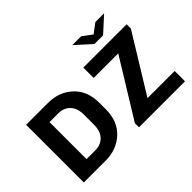

<svg xmlns="http://www.w3.org/2000/svg" viewBox="-148 -1249 1614 1614"><g transform="rotate(-45 658.5 -442.5)"><path d="M925 -885 1010 -822 1094 -885H1198L1061 -760H958L820 -885ZM332 -686Q463 -686 550.5 -604.5Q638 -523 638 -382V-304Q638 -163 550.5 -81.5Q463 0 332 0H72V-686ZM752 -686H1267V-636L952 -123H1275V0H728V-49L1044 -563H752ZM227 -563V-123H332Q396 -123 436 -164.5Q476 -206 476 -282V-404Q476 -480 436 -521.5Q396 -563 332 -563Z"/></g></svg>

Font: Chivo
Style: Bold
Weight: 700
Designer: Hector Gatti
Foundry: Omnibus-Type
Version: Version 1.007;PS 001.007;hotconv 1.0.88;makeotf.lib2.5.64775